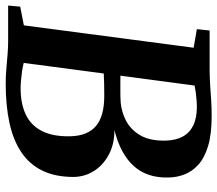

<svg xmlns="http://www.w3.org/2000/svg" viewBox="-66 -724 800 708"><g transform="rotate(90 334.0 -370.0)"><path d="M287.5 9Q263.5 9 236 6.8Q208.5 4.5 182 2.2Q155.5 0 134.5 0H0.5L4.5 -44.5L73.5 -58L156 -684L87.5 -696L92.5 -743H242.5Q272 -743.5 298 -745.2Q324 -747 350.8 -748.8Q377.5 -750.5 408 -750.5Q474.5 -750.5 518 -737.5Q561.5 -724.5 586.8 -701.8Q612 -679 623 -650.8Q634 -622.5 634.5 -592.5Q637 -512.5 592 -463Q547 -413.5 459.5 -392Q511.5 -392 550.2 -371.2Q589 -350.5 610.5 -316.5Q632 -282.5 632.5 -241.5Q632.5 -174 609.2 -126.2Q586 -78.5 541.2 -48.5Q496.5 -18.5 432.8 -4.8Q369 9 287.5 9ZM305.5 -46Q362 -46 402.2 -65Q442.5 -84 463.2 -124.8Q484 -165.5 482.5 -229.5Q481 -293 444.8 -323.8Q408.5 -354.5 333.5 -354.5Q305 -354.5 286.8 -354Q268.5 -353.5 251 -352.5L212 -57.5Q224.5 -54 241.5 -51.5Q258.5 -49 275.8 -47.5Q293 -46 305.5 -46ZM259 -414Q279 -413.5 298 -413.8Q317 -414 336 -414Q380.5 -414 418 -431.2Q455.5 -448.5 477.8 -485.2Q500 -522 498.5 -581Q497.5 -618.5 483.5 -644Q469.5 -669.5 442.2 -682.8Q415 -696 373.5 -696Q364.5 -696 350.5 -695Q336.5 -694 321.8 -692Q307 -690 295.5 -687.5Z"/></g></svg>

Font: Merriweather 28pt
Style: Bold Italic
Weight: 700
Italic angle: -7.8°
Version: Version 2.101